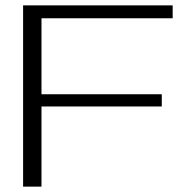

<svg xmlns="http://www.w3.org/2000/svg" viewBox="-20 -695 717 715"><path d="M66 0H134.5V-298.5H582.5V-344H134.5V-627H623V-675H66Z"/></svg>

Font: Anybody Expanded Light
Style: Regular
Weight: 300
Width: 7
Version: Version 1.113;gftools[0.9.25]